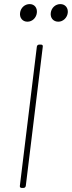

<svg xmlns="http://www.w3.org/2000/svg" viewBox="-20 -918 351 938"><path d="M114 -812C138 -812 157 -831 160 -855C163 -880 148 -898 125 -898C101 -898 81 -880 78 -855C75 -831 90 -812 114 -812ZM265 -812C288 -812 308 -831 311 -855C314 -880 298 -898 275 -898C251 -898 231 -880 228 -855C225 -831 240 -812 265 -812ZM85 0H95C101 0 105 -4 106 -10L189 -690C190 -696 187 -700 181 -700H171C165 -700 161 -696 160 -690L77 -10C76 -4 80 0 85 0Z"/></svg>

Font: Barlow Thin
Style: Italic
Weight: 250
Italic angle: -7°
Designer: Jeremy Tribby
Foundry: Tribby Type
Version: Version 1.422;hotconv 1.0.109;makeotfexe 2.5.65596